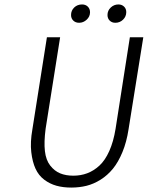

<svg xmlns="http://www.w3.org/2000/svg" viewBox="-20 -827 661 859"><path d="M334 -725.1Q317.9 -725.1 307.9 -734.9Q297.9 -744.6 297.9 -759.8Q297.9 -779.8 312 -793.5Q326.2 -807.1 347.2 -807.1Q362.8 -807.1 372.8 -797.4Q382.8 -787.6 382.8 -772Q382.8 -752.9 367.9 -739Q353 -725.1 334 -725.1ZM496.1 -725.1Q480.5 -725.1 470.7 -734.9Q460.9 -744.6 460.9 -759.8Q460.9 -779.8 475.6 -793.5Q490.2 -807.1 509.8 -807.1Q524.9 -807.1 534.9 -797.6Q544.9 -788.1 544.9 -772.9Q544.9 -752.9 530.5 -739Q516.1 -725.1 496.1 -725.1ZM298.8 12.2Q262.2 12.2 232.4 3.9Q202.6 -4.4 177.7 -23.2Q152.8 -42 138.9 -72.3Q125 -102.5 119.9 -146.5Q114.7 -190.4 125 -249L189.9 -660.2H249L184.1 -251Q176.3 -191.4 180.9 -151.1Q185.5 -110.8 204.6 -86.4Q223.6 -62 249 -51.5Q274.4 -41 308.1 -41Q341.3 -41 370.1 -51.8Q398.9 -62.5 424.6 -85.9Q450.2 -109.4 469 -151.4Q487.8 -193.4 497.1 -251L561 -660.2H621.1L555.2 -249Q546.4 -191.4 527.8 -146.5Q509.3 -101.6 485.1 -72Q460.9 -42.5 430.2 -23.2Q399.4 -3.9 367.2 4.2Q335 12.2 298.8 12.2Z"/></svg>

Font: Office Code Pro Light Italic
Style: Regular
Weight: 300
Italic angle: -9°
Designer: Nathan Rutzky & Paul D. Hunt
Foundry: Adobe Systems Incorporated
Version: Version 1.004;PS 001.004;hotconv 1.0.70;makeotf.lib2.5.58329